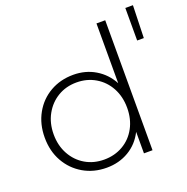

<svg xmlns="http://www.w3.org/2000/svg" viewBox="-127 -825 925 948"><g transform="rotate(-20 335.5 -351.0)"><path d="M517 -683V0H472V-113Q444 -57 392.5 -26.5Q341 4 276 4Q208 4 154 -27.5Q100 -59 69 -114Q38 -169 38 -240Q38 -311 69 -366.5Q100 -422 154 -453Q208 -484 276 -484Q340 -484 391 -453.5Q442 -423 471 -369V-683ZM278 -38Q333 -38 377 -63.5Q421 -89 446 -135Q471 -181 471 -240Q471 -299 446 -345Q421 -391 377 -417Q333 -443 278 -443Q223 -443 179.5 -417Q136 -391 110.5 -345Q85 -299 85 -240Q85 -181 110.5 -135Q136 -89 179.5 -63.5Q223 -38 278 -38ZM631 -706H671L666 -535H631Z"/></g></svg>

Font: Montserrat Ace
Style: Light
Weight: 300
Designer: Julieta Ulanovsky
Foundry: Julieta Ulanovsky
Version: Version 1